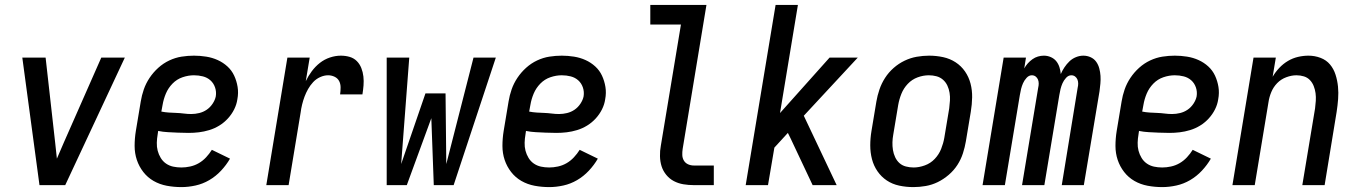

<svg xmlns="http://www.w3.org/2000/svg" viewBox="-20 -755 5540 783"><path d="M141 0 71 -520H166L205 -173Q207 -157 208.5 -140.5Q210 -124 212 -108Q219 -124 226 -140.5Q233 -157 240 -173L393 -520H489L246 0Z M720 8Q689 8 660 2.5Q631 -3 606.5 -17Q582 -31 564.5 -53.5Q547 -76 538 -103Q529 -130 529 -160Q529 -190 534 -221L554 -341Q558 -366 566.5 -390.5Q575 -415 590 -437.5Q605 -460 625.5 -478.5Q646 -497 670.5 -508.5Q695 -520 720.5 -524Q746 -528 771 -528Q796 -528 821 -524Q846 -520 868 -510Q890 -500 907.5 -484Q925 -468 935 -446.5Q945 -425 949 -400.5Q953 -376 948 -350Q945 -329 935 -309Q925 -289 909.5 -272Q894 -255 874.5 -243Q855 -231 833.5 -224.5Q812 -218 791 -215.5Q770 -213 749 -213Q738 -213 728 -213.5Q718 -214 707 -214H706Q685 -215 665 -216Q645 -217 625 -221L623 -207Q620 -190 619.5 -173Q619 -156 623 -140.5Q627 -125 635.5 -111Q644 -97 657 -88Q670 -79 686 -75.5Q702 -72 720 -72Q737 -72 755.5 -76Q774 -80 790.5 -89.5Q807 -99 820.5 -113.5Q834 -128 844 -144L918 -108Q903 -82 881.5 -59Q860 -36 833.5 -20.5Q807 -5 777.5 1.5Q748 8 720 8ZM760 -290Q776 -290 792.5 -294Q809 -298 823 -307.5Q837 -317 847 -332Q857 -347 860 -362Q863 -381 857 -398.5Q851 -416 838 -427.5Q825 -439 807.5 -443.5Q790 -448 771 -448Q748 -448 724.5 -440Q701 -432 683.5 -414Q666 -396 656.5 -373.5Q647 -351 643 -327L638 -300Q653 -297 668.5 -296Q684 -295 699 -294.5Q714 -294 729.5 -292Q745 -290 760 -290Z M1066 0 1152 -520H1243L1227 -424Q1237 -445 1251.5 -464.5Q1266 -484 1284.5 -498.5Q1303 -513 1325.5 -520.5Q1348 -528 1370 -528Q1389 -528 1406 -523Q1423 -518 1435 -506Q1447 -494 1453.5 -477.5Q1460 -461 1462 -443Q1464 -425 1462.5 -406.5Q1461 -388 1458 -370H1367Q1369 -384 1369 -398.5Q1369 -413 1363 -424.5Q1357 -436 1344.5 -442Q1332 -448 1318 -448Q1302 -448 1285.5 -440.5Q1269 -433 1257 -420Q1245 -407 1236.5 -392Q1228 -377 1222 -361Q1216 -345 1212 -328.5Q1208 -312 1206 -296L1157 0Z M1557 0V-520H1649L1616 -86L1715 -374H1797L1800 -86L1911 -520H2002L1830 0H1749L1739 -273L1639 0Z M2220 8Q2189 8 2160 2.5Q2131 -3 2106.5 -17Q2082 -31 2064.5 -53.5Q2047 -76 2038 -103Q2029 -130 2029 -160Q2029 -190 2034 -221L2054 -341Q2058 -366 2066.5 -390.5Q2075 -415 2090 -437.5Q2105 -460 2125.5 -478.5Q2146 -497 2170.5 -508.5Q2195 -520 2220.5 -524Q2246 -528 2271 -528Q2296 -528 2321 -524Q2346 -520 2368 -510Q2390 -500 2407.5 -484Q2425 -468 2435 -446.5Q2445 -425 2449 -400.5Q2453 -376 2448 -350Q2445 -329 2435 -309Q2425 -289 2409.5 -272Q2394 -255 2374.5 -243Q2355 -231 2333.5 -224.5Q2312 -218 2291 -215.5Q2270 -213 2249 -213Q2238 -213 2228 -213.5Q2218 -214 2207 -214H2206Q2185 -215 2165 -216Q2145 -217 2125 -221L2123 -207Q2120 -190 2119.5 -173Q2119 -156 2123 -140.5Q2127 -125 2135.5 -111Q2144 -97 2157 -88Q2170 -79 2186 -75.5Q2202 -72 2220 -72Q2237 -72 2255.5 -76Q2274 -80 2290.5 -89.5Q2307 -99 2320.5 -113.5Q2334 -128 2344 -144L2418 -108Q2403 -82 2381.5 -59Q2360 -36 2333.5 -20.5Q2307 -5 2277.5 1.5Q2248 8 2220 8ZM2260 -290Q2276 -290 2292.5 -294Q2309 -298 2323 -307.5Q2337 -317 2347 -332Q2357 -347 2360 -362Q2363 -381 2357 -398.5Q2351 -416 2338 -427.5Q2325 -439 2307.5 -443.5Q2290 -448 2271 -448Q2248 -448 2224.5 -440Q2201 -432 2183.5 -414Q2166 -396 2156.5 -373.5Q2147 -351 2143 -327L2138 -300Q2153 -297 2168.5 -296Q2184 -295 2199 -294.5Q2214 -294 2229.5 -292Q2245 -290 2260 -290Z M2810 0Q2788 0 2767 -3.5Q2746 -7 2728 -16.5Q2710 -26 2697 -42Q2684 -58 2678 -77Q2672 -96 2671.5 -118Q2671 -140 2675 -161L2757 -655H2632V-735H2861L2764 -148Q2762 -135 2762.5 -122.5Q2763 -110 2769 -100Q2775 -90 2786 -85Q2797 -80 2810 -80H2891V0Z M3021 0 3143 -735H3234L3161 -294L3363 -520H3478L3258 -283L3392 0H3294L3203 -193L3193 -213L3138 -153L3112 0Z M3705 8Q3675 8 3647 2Q3619 -4 3596.5 -19Q3574 -34 3558.5 -56.5Q3543 -79 3536 -106Q3529 -133 3529 -162Q3529 -191 3534 -221L3554 -341Q3558 -365 3566.5 -390Q3575 -415 3589.5 -437.5Q3604 -460 3624.5 -478Q3645 -496 3669 -507.5Q3693 -519 3718.5 -523.5Q3744 -528 3769 -528Q3798 -528 3826 -522Q3854 -516 3877 -501Q3900 -486 3915.5 -463.5Q3931 -441 3938 -414Q3945 -387 3944.5 -358Q3944 -329 3939 -299L3919 -179Q3915 -155 3907 -130Q3899 -105 3884.5 -82.5Q3870 -60 3849 -42Q3828 -24 3804.5 -12.5Q3781 -1 3755.5 3.5Q3730 8 3705 8ZM3706 -72Q3728 -72 3751.5 -80.5Q3775 -89 3792 -107Q3809 -125 3818 -147.5Q3827 -170 3831 -193L3851 -313Q3853 -329 3854 -345Q3855 -361 3852.5 -376.5Q3850 -392 3843.5 -406Q3837 -420 3825.5 -430Q3814 -440 3799 -444Q3784 -448 3768 -448Q3745 -448 3722 -439.5Q3699 -431 3682 -413Q3665 -395 3656 -372.5Q3647 -350 3643 -327L3623 -207Q3620 -191 3619.5 -175Q3619 -159 3621.5 -143.5Q3624 -128 3630.5 -114Q3637 -100 3648 -90Q3659 -80 3674.5 -76Q3690 -72 3706 -72Z M3987 0 4073 -520H4164L4157 -476Q4163 -487 4171.5 -496.5Q4180 -506 4190.5 -513.5Q4201 -521 4213 -524.5Q4225 -528 4237 -528Q4237 -528 4237 -528Q4237 -528 4237 -528Q4252 -528 4265.5 -522Q4279 -516 4287.5 -505.5Q4296 -495 4300.5 -481Q4305 -467 4306 -453Q4312 -467 4321 -480.5Q4330 -494 4341.5 -505Q4353 -516 4368 -522Q4383 -528 4398 -528Q4414 -528 4428 -521.5Q4442 -515 4450.5 -503Q4459 -491 4463 -476Q4467 -461 4468 -445.5Q4469 -430 4467.5 -414Q4466 -398 4464 -383L4400 0H4310L4375 -398Q4377 -406 4377 -414.5Q4377 -423 4374 -430.5Q4371 -438 4364.5 -443Q4358 -448 4349 -448Q4337 -448 4327.5 -437.5Q4318 -427 4313 -415.5Q4308 -404 4305 -392Q4302 -380 4300 -367L4239 0H4148L4214 -398Q4216 -406 4216 -414.5Q4216 -423 4213 -430.5Q4210 -438 4203.5 -443Q4197 -448 4188 -448Q4176 -448 4166.5 -437.5Q4157 -427 4152 -415.5Q4147 -404 4144 -392Q4141 -380 4139 -367L4078 0Z M4720 8Q4689 8 4660 2.5Q4631 -3 4606.5 -17Q4582 -31 4564.5 -53.5Q4547 -76 4538 -103Q4529 -130 4529 -160Q4529 -190 4534 -221L4554 -341Q4558 -366 4566.5 -390.5Q4575 -415 4590 -437.5Q4605 -460 4625.5 -478.5Q4646 -497 4670.5 -508.5Q4695 -520 4720.5 -524Q4746 -528 4771 -528Q4796 -528 4821 -524Q4846 -520 4868 -510Q4890 -500 4907.5 -484Q4925 -468 4935 -446.5Q4945 -425 4949 -400.5Q4953 -376 4948 -350Q4945 -329 4935 -309Q4925 -289 4909.5 -272Q4894 -255 4874.5 -243Q4855 -231 4833.5 -224.5Q4812 -218 4791 -215.5Q4770 -213 4749 -213Q4738 -213 4728 -213.5Q4718 -214 4707 -214H4706Q4685 -215 4665 -216Q4645 -217 4625 -221L4623 -207Q4620 -190 4619.5 -173Q4619 -156 4623 -140.5Q4627 -125 4635.5 -111Q4644 -97 4657 -88Q4670 -79 4686 -75.5Q4702 -72 4720 -72Q4737 -72 4755.5 -76Q4774 -80 4790.5 -89.5Q4807 -99 4820.5 -113.5Q4834 -128 4844 -144L4918 -108Q4903 -82 4881.5 -59Q4860 -36 4833.5 -20.5Q4807 -5 4777.5 1.5Q4748 8 4720 8ZM4760 -290Q4776 -290 4792.5 -294Q4809 -298 4823 -307.5Q4837 -317 4847 -332Q4857 -347 4860 -362Q4863 -381 4857 -398.5Q4851 -416 4838 -427.5Q4825 -439 4807.5 -443.5Q4790 -448 4771 -448Q4748 -448 4724.5 -440Q4701 -432 4683.5 -414Q4666 -396 4656.5 -373.5Q4647 -351 4643 -327L4638 -300Q4653 -297 4668.5 -296Q4684 -295 4699 -294.5Q4714 -294 4729.5 -292Q4745 -290 4760 -290Z M5006 0 5092 -520H5183L5170 -442Q5181 -461 5197 -478Q5213 -495 5232.5 -506.5Q5252 -518 5273.5 -523Q5295 -528 5316 -528Q5342 -528 5365.5 -519Q5389 -510 5404 -492Q5419 -474 5426.5 -450.5Q5434 -427 5436.5 -402Q5439 -377 5437 -351Q5435 -325 5431 -299L5382 0H5291L5343 -313Q5345 -328 5346 -344Q5347 -360 5345 -375Q5343 -390 5337.5 -404Q5332 -418 5322 -428.5Q5312 -439 5297.5 -443.5Q5283 -448 5267 -448Q5247 -448 5225.5 -440Q5204 -432 5188.5 -416Q5173 -400 5164.5 -379.5Q5156 -359 5153 -338L5097 0Z"/></svg>

Font: Iosevka SS04 Medium
Style: Italic
Weight: 500
Italic angle: -9°
Monospace: yes
Designer: Belleve Invis
Foundry: Belleve Invis
Version: Version 19.0.0; ttfautohint (v1.8.4)